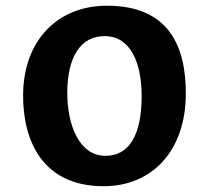

<svg xmlns="http://www.w3.org/2000/svg" viewBox="-20 -641 728 669"><path d="M60.5 -313.5C58.6 -146.5 131.8 7.8 340.3 7.8C516.1 7.8 626 -122.1 627.4 -310.1C628.9 -481.9 566.9 -621.1 352.5 -621.1C183.1 -621.1 63 -502.9 60.5 -313.5ZM344.2 -98.1C254.9 -100.6 214.4 -206.5 214.4 -317.9C214.4 -439.9 259.8 -516.6 346.2 -515.1C435.5 -514.2 473.6 -420.9 473.6 -305.7C473.6 -173.3 431.2 -95.7 344.2 -98.1Z"/></svg>

Font: Merriweather Sans
Style: Bold
Weight: 700
Designer: Eben Sorkin ( eben@eyebytes.com )
Foundry: Eben Sorkin
Version: Version 1.003